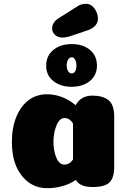

<svg xmlns="http://www.w3.org/2000/svg" viewBox="-20 -976 664 1002"><path d="M225 6Q146 6 94 -58.5Q42 -123 42 -235Q42 -311 66 -368Q90 -425 131 -454.5Q172 -484 225 -484Q306 -484 375 -427Q402 -477 462 -477Q516 -477 546 -453.5Q576 -430 576 -367V-107Q576 -47 551 -23.5Q526 0 463 0Q397 0 376 -37Q312 6 225 6ZM361 -331Q344 -360 317 -360Q291 -360 275 -322Q259 -284 259 -235Q259 -189 274 -153Q289 -117 316 -117Q344 -117 361 -144ZM355 -677Q342 -677 335 -664Q328 -651 328 -634.5Q328 -618 335 -605.5Q342 -593 354.5 -593Q367 -593 373 -605Q379 -617 379 -634Q379 -651 372.5 -664Q366 -677 355 -677ZM354 -523Q297 -523 259 -552.5Q221 -582 221 -633Q221 -685 258.5 -715.5Q296 -746 354.5 -746Q413 -746 449.5 -715.5Q486 -685 486 -633Q486 -599 468.5 -574Q451 -549 421 -536Q391 -523 354 -523ZM389 -946Q407 -956 428 -956Q456 -956 473.5 -931Q491 -906 491 -879Q491 -839 441 -819L343 -786Q323 -780 306 -780Q282 -780 267 -794Q252 -808 252 -828Q252 -843 260 -855.5Q268 -868 274 -872.5Q280 -877 297 -888Z"/></svg>

Font: Coiny
Style: Regular
Weight: 400
Version: Version 001.001